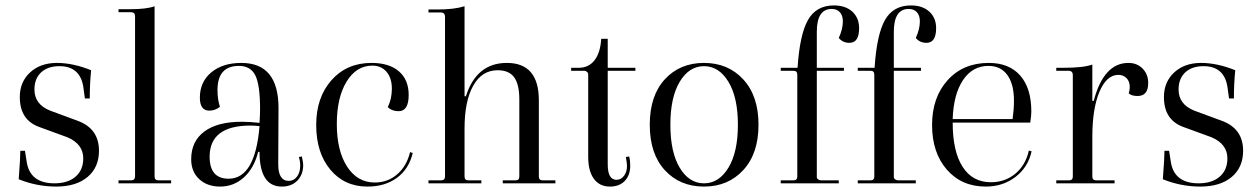

<svg xmlns="http://www.w3.org/2000/svg" viewBox="-20 -676 4646 708"><path d="M187 12Q116 12 49 -15Q55 -95 55 -120H72L78 -82Q89 0 181 0Q230 0 258.5 -24.5Q287 -49 287 -92Q287 -145 228 -170L124 -208Q53 -234 53 -318Q53 -374 91 -409Q129 -444 190 -444Q249 -444 316 -417Q311 -367 311 -313H293L288 -350Q278 -432 199 -432Q156 -432 131.5 -409Q107 -386 107 -346Q107 -291 165 -268L268 -230Q345 -201 345 -120Q345 -59 303 -23.5Q261 12 187 12Z M417 0V-11H463Q478 -11 478 -26V-616Q478 -631 463 -631H417V-642H458Q521 -642 550 -653V-26Q550 -11 564 -11H611V0Z M792 12Q744 12 714.5 -15.5Q685 -43 685 -89Q685 -155 733.5 -191Q782 -227 871 -227Q901 -227 937 -223Q939 -255 939 -274Q939 -363 921.5 -398Q904 -433 861 -433Q782 -433 782 -344Q782 -309 791 -282Q773 -268 752 -268Q717 -268 717 -316Q717 -374 759 -409Q801 -444 870 -444Q1007 -444 1007 -278L1006 -70Q1006 -9 1045 -9Q1063 -9 1075 -24.5Q1087 -40 1087 -65Q1087 -82 1082 -97L1093 -99Q1098 -77 1098 -68Q1098 -32 1076.5 -10Q1055 12 1019 12Q937 12 937 -116H932Q917 -56 879.5 -22Q842 12 792 12ZM753 -98Q753 -17 823 -17Q921 -17 937 -211Q915 -213 904 -213Q753 -213 753 -98Z M1335 12Q1250 12 1198 -50.5Q1146 -113 1146 -215Q1146 -317 1202.5 -380.5Q1259 -444 1350 -444Q1415 -444 1451 -413Q1487 -382 1487 -326Q1487 -266 1450 -266Q1425 -266 1410 -281Q1425 -312 1425 -349Q1425 -388 1405.5 -411Q1386 -434 1353 -434Q1294 -434 1258 -375Q1222 -316 1222 -219Q1222 -120 1260 -61.5Q1298 -3 1362 -3Q1410 -3 1445 -33.5Q1480 -64 1492 -115L1502 -112Q1488 -53 1444 -20.5Q1400 12 1335 12Z M1560 0V-11H1606Q1621 -11 1621 -25V-614Q1621 -630 1605 -630H1560V-641H1593Q1655 -641 1693 -653V-321H1698Q1737 -444 1849 -444Q1967 -444 1967 -306V-25Q1967 -11 1981 -11H2028V0H1834V-11H1882Q1895 -11 1895 -25V-309Q1895 -365 1876 -391Q1857 -417 1815 -417Q1757 -417 1725 -360Q1693 -303 1693 -202V-25Q1693 -11 1707 -11H1755V0Z M2229 12Q2191 12 2170 -16.5Q2149 -45 2149 -98V-401Q2149 -407 2144.5 -411Q2140 -415 2135 -415H2086V-426H2114Q2151 -426 2172.5 -454Q2194 -482 2197 -533H2221V-426H2323V-415H2221V-70Q2221 -13 2253 -13Q2270 -13 2281 -27.5Q2292 -42 2292 -64Q2292 -73 2288 -97L2300 -99Q2304 -84 2304 -65Q2304 -30 2284 -9Q2264 12 2229 12Z M2721 -49Q2665 12 2576 12Q2487 12 2431.5 -48.5Q2376 -109 2376 -216Q2376 -323 2431.5 -383.5Q2487 -444 2576 -444Q2665 -444 2721 -383Q2777 -322 2777 -216Q2777 -110 2721 -49ZM2486.5 -57.5Q2521 0 2576 0Q2631 0 2666 -57.5Q2701 -115 2701 -216Q2701 -317 2666 -374.5Q2631 -432 2576 -432Q2521 -432 2486.5 -374.5Q2452 -317 2452 -216Q2452 -115 2486.5 -57.5Z M2859 0V-11H2906Q2920 -11 2920 -25V-401Q2920 -415 2906 -415H2859V-426H2921Q2929 -549 2959.5 -602.5Q2990 -656 3055 -656Q3098 -656 3123 -633Q3148 -610 3148 -572Q3148 -518 3112 -518Q3088 -518 3073 -536Q3088 -569 3088 -597Q3088 -619 3077 -631Q3066 -643 3047 -643Q2992 -643 2992 -559V-426H3092V-415H2992V-23Q2992 -18 2997 -14.5Q3002 -11 3008 -11H3073V0ZM3143 0V-11H3190Q3204 -11 3204 -25V-401Q3204 -415 3190 -415H3143V-426H3205Q3213 -549 3243.5 -602.5Q3274 -656 3339 -656Q3382 -656 3407 -633Q3432 -610 3432 -572Q3432 -518 3396 -518Q3372 -518 3357 -536Q3372 -569 3372 -597Q3372 -619 3361 -631Q3350 -643 3331 -643Q3276 -643 3276 -559V-426H3376V-415H3276V-23Q3276 -18 3281 -14.5Q3286 -11 3292 -11H3357V0Z M3615 12Q3526 12 3471.5 -50.5Q3417 -113 3417 -215Q3417 -317 3474.5 -380.5Q3532 -444 3626 -444Q3701 -444 3742 -397.5Q3783 -351 3783 -265Q3783 -248 3779 -224H3493Q3493 -118 3529.5 -61Q3566 -4 3634 -4Q3686 -4 3724 -35.5Q3762 -67 3774 -121L3784 -118Q3771 -59 3724.5 -23.5Q3678 12 3615 12ZM3625 -433Q3566 -433 3531 -380.5Q3496 -328 3493 -237H3714Q3719 -274 3719 -304Q3719 -366 3694.5 -399.5Q3670 -433 3625 -433Z M3875 0V-11H3922Q3936 -11 3936 -25V-399Q3936 -415 3920 -415H3875V-426H3901Q3976 -426 4008 -438V-304H4013Q4050 -444 4141 -444Q4173 -444 4193.5 -423Q4214 -402 4214 -370Q4214 -322 4175 -322Q4152 -322 4142 -332Q4146 -342 4146 -355Q4146 -376 4134 -388Q4122 -400 4103 -400Q4060 -399 4034 -337Q4008 -275 4008 -172V-25Q4008 -11 4022 -11H4090V0Z M4406 12Q4335 12 4268 -15Q4274 -95 4274 -120H4291L4297 -82Q4308 0 4400 0Q4449 0 4477.5 -24.5Q4506 -49 4506 -92Q4506 -145 4447 -170L4343 -208Q4272 -234 4272 -318Q4272 -374 4310 -409Q4348 -444 4409 -444Q4468 -444 4535 -417Q4530 -367 4530 -313H4512L4507 -350Q4497 -432 4418 -432Q4375 -432 4350.5 -409Q4326 -386 4326 -346Q4326 -291 4384 -268L4487 -230Q4564 -201 4564 -120Q4564 -59 4522 -23.5Q4480 12 4406 12Z"/></svg>

Font: Arapey Regular-Display
Style: Regular
Weight: 400
Designer: Eduardo Rodriguez Tunni
Foundry: Eduardo Rodriguez Tunni
Version: Version 4.000